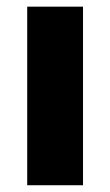

<svg xmlns="http://www.w3.org/2000/svg" viewBox="-20 -548 325 568"><path d="M225.6 -528.3V0H60.5V-528.3Z"/></svg>

Font: Vazirmatn RD UI Black
Style: Regular
Weight: 900
Designer: Saber Rastikerdar
Foundry: Saber Rastikerdar
Version: Version 33.003